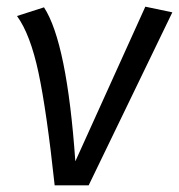

<svg xmlns="http://www.w3.org/2000/svg" viewBox="-20 -556 537 576"><path d="M206 -72 416 -536 497 -519 246 0H144Q120 -223 95.5 -338Q71 -453 31 -508L112 -534Q181 -428 206 -72Z"/></svg>

Font: Fira Sans Book
Style: Italic
Weight: 350
Italic angle: -8°
Designer: bBox Type GmbH & Carrois Corporate GbR & Edenspiekermann AG
Foundry: bBox Type GmbH & Carrois Corporate GbR & Edenspiekermann AG
Version: Version 4.301